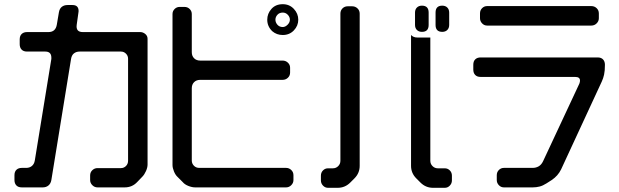

<svg xmlns="http://www.w3.org/2000/svg" viewBox="-20 -790 2952 916"><path d="M225 -509 146 -24Q143 -7 132 2Q121 11 105 11H84Q68 11 58.5 20Q49 29 49 46V69Q49 85 58 94.5Q67 104 84 104H184Q200 104 211 95Q222 86 225 69L319 -509Q322 -527 333 -535.5Q344 -544 360 -544H557Q571 -544 581 -534Q591 -524 591 -510V-23Q591 -8 581 2Q571 12 557 12H445Q431 12 420.5 22Q410 32 410 47V69Q410 83 420.5 93.5Q431 104 445 104H575Q611 104 635 78L659 53Q669 43 676.5 26Q684 9 684 -5V-605Q684 -619 673 -628Q662 -637 649 -637H375Q341 -637 346 -672L354 -729Q355 -732 355 -737Q355 -766 326 -766H302Q286 -766 275 -757.5Q264 -749 261 -731L251 -672Q245 -637 211 -637H109Q93 -637 83.5 -628Q74 -619 74 -602V-579Q74 -563 83 -553.5Q92 -544 109 -544H196Q225 -544 225 -515V-514Q225 -513 225 -511.5Q225 -510 225 -509Z M1279 -641Q1300 -623 1329 -623Q1361 -623 1382 -645Q1403 -667 1403 -696Q1403 -725 1382 -747.5Q1361 -770 1329 -770Q1295 -770 1275 -747.5Q1255 -725 1255 -696Q1255 -664 1279 -641ZM1329 -661Q1313 -661 1303.5 -672Q1294 -683 1294 -696Q1294 -709 1303.5 -719.5Q1313 -730 1329 -730Q1343 -730 1353 -719.5Q1363 -709 1363 -696Q1363 -683 1352 -672Q1341 -661 1329 -661ZM852 79Q861 90 878.5 97Q896 104 911 104H1345Q1359 104 1369.5 93.5Q1380 83 1380 69V46Q1380 31 1369.5 21Q1359 11 1345 11H931Q915 11 905 0.5Q895 -10 895 -24V-369Q895 -387 906 -398Q917 -409 935 -409H1328Q1343 -409 1353.5 -419Q1364 -429 1364 -444V-467Q1364 -481 1353.5 -491Q1343 -501 1328 -501H935Q917 -501 906 -512Q895 -523 895 -541V-723Q895 -737 885 -747Q875 -757 860 -757H837Q823 -757 813 -747Q803 -737 803 -723V-3Q803 11 810 28Q817 45 827 54Z M2033 -611H1971Q1952 -611 1941 -623V1Q1941 36 1966 61L1986 81Q2011 106 2046 106H2102Q2116 106 2126 95.5Q2136 85 2136 71V48Q2136 33 2126 23Q2116 13 2102 13H2069Q2054 13 2043.5 2.5Q2033 -8 2033 -23ZM1545 106H1591Q1626 106 1651 81L1671 61Q1696 36 1696 1V-725Q1696 -740 1685.5 -750Q1675 -760 1660 -760H1639Q1624 -760 1614 -750Q1604 -740 1604 -725V-23Q1604 -8 1593.5 2.5Q1583 13 1568 13H1545Q1531 13 1521 23Q1511 33 1511 48V71Q1511 85 1521 95.5Q1531 106 1545 106ZM2090 -638Q2105 -638 2114 -647Q2123 -656 2123 -671V-730Q2123 -745 2114 -754Q2105 -763 2090 -763Q2058 -763 2058 -730V-671Q2058 -638 2090 -638ZM1993 -638Q2025 -638 2025 -671V-730Q2025 -763 1993 -763Q1978 -763 1969 -754Q1960 -745 1960 -730V-671Q1960 -656 1969 -647Q1978 -638 1993 -638Z M2350 69Q2350 83 2360 93.5Q2370 104 2384 104H2522Q2538 104 2554 100Q2570 96 2587 85L2612 69Q2642 49 2657 18L2851 -401Q2858 -416 2862 -434Q2866 -452 2866 -481Q2866 -497 2857 -506.5Q2848 -516 2831 -516H2273Q2257 -516 2247.5 -507Q2238 -498 2238 -481V-458Q2238 -442 2247 -432.5Q2256 -423 2273 -423H2724Q2747 -423 2747 -406Q2747 -403 2746.5 -399.5Q2746 -396 2744 -391L2571 -21Q2563 -4 2550 3.5Q2537 11 2521 11H2384Q2370 11 2360 21Q2350 31 2350 46ZM2304 -668H2801Q2816 -668 2826.5 -678.5Q2837 -689 2837 -703V-726Q2837 -741 2826.5 -751Q2816 -761 2801 -761H2304Q2290 -761 2280 -751Q2270 -741 2270 -726V-703Q2270 -689 2280 -678.5Q2290 -668 2304 -668Z"/></svg>

Font: WDXL Lubrifont SC
Style: Regular
Weight: 400
Designer: [WDXL Lubrifont] Copyright 2020-2022 (c) NightFurySL2001, Skr-ZERO; [ZCOOL QingKe HuangYou] Copyright 2018-2022 (c) The 
Version: Version 2.001;hotconv 1.1.1;makeotfexe 2.6.0